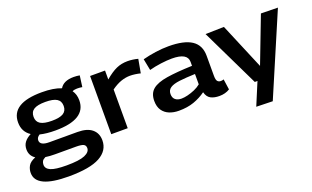

<svg xmlns="http://www.w3.org/2000/svg" viewBox="-86 -1019 2721 1677"><g transform="rotate(-20 1274.5 -181.0)"><path d="M321 220Q18 220 18 78Q18 43 35 13Q52 -17 102 -37Q53 -69 53 -128Q53 -167 74 -194.5Q95 -222 134 -242Q65 -287 65 -374Q65 -552 349 -552Q460 -552 528 -524Q562 -582 656 -582Q685 -582 712 -577L698 -473Q687 -475 674.5 -476Q662 -477 650 -477Q624 -477 606 -468Q634 -430 634 -374Q634 -197 349 -197Q265 -197 206 -212Q177 -194 177 -167Q177 -119 263 -119H524Q613 -119 658.5 -81Q704 -43 704 23Q704 118 611.5 169Q519 220 321 220ZM349 -287Q422 -287 455.5 -308Q489 -329 489 -374Q489 -420 455.5 -441Q422 -462 349 -462Q276 -462 242.5 -441Q209 -420 209 -374Q209 -329 242.5 -308Q276 -287 349 -287ZM147 49Q147 86 190 104.5Q233 123 336 123Q455 123 506 101Q557 79 557 42Q557 16 536.5 6.5Q516 -3 468 -3H273Q224 -3 186 -9Q163 2 155 16Q147 30 147 49Z M934 -541V-458Q994 -509 1041.5 -530Q1089 -551 1145 -551Q1170 -551 1195 -547.5Q1220 -544 1242 -538L1219 -411Q1195 -417 1170 -420.5Q1145 -424 1122 -424Q1082 -424 1039.5 -409.5Q997 -395 948 -360V0H795V-541Z M1247 -144Q1247 -214 1290.5 -250Q1334 -286 1425.5 -300.5Q1517 -315 1662 -320V-357Q1662 -440 1517 -440Q1473 -440 1415.5 -432.5Q1358 -425 1306 -411L1285 -518Q1342 -533 1404.5 -542Q1467 -551 1526 -551Q1671 -551 1741.5 -504Q1812 -457 1812 -359V-173Q1812 -135 1823 -122Q1834 -109 1853 -109Q1859 -109 1866.5 -110Q1874 -111 1881 -114L1895 -16Q1854 10 1798 10Q1750 10 1718 -7Q1686 -24 1674 -70Q1623 -33 1562 -11.5Q1501 10 1422 10Q1373 10 1333.5 -6Q1294 -22 1270.5 -56Q1247 -90 1247 -144ZM1401 -152Q1401 -117 1422 -99.5Q1443 -82 1479 -82Q1504 -82 1537 -90Q1570 -98 1603.5 -112.5Q1637 -127 1662 -148V-244Q1575 -241 1517 -234Q1459 -227 1430 -208Q1401 -189 1401 -152Z M2067 208 2154 0H2129L1868 -540L2040 -544L2220 -116L2384 -544L2541 -541L2219 212Z"/></g></svg>

Font: Georama Extended SemiBold
Style: Regular
Weight: 600
Width: 7
Designer: Jean-Baptiste Levee
Foundry: Production Type
Version: Version 1.000